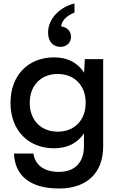

<svg xmlns="http://www.w3.org/2000/svg" viewBox="-20 -838 660 1098"><path d="M290 10C369 10 425 -23 460 -75V0C460 91 407 145 318 145C233 145 181 107 171 40H60C65 169 155 240 318 240C476 240 570 151 570 0V-500H465L461 -422C427 -476 370 -510 290 -510C140 -510 40 -406 40 -250C40 -94 140 10 290 10ZM310 -85C214 -85 150 -151 150 -250C150 -349 214 -415 310 -415C406 -415 470 -349 470 -250C470 -151 406 -85 310 -85ZM325 -570C361 -570 386 -593 386 -628C386 -664 359 -683 330 -687C330 -717 365 -752 406 -766V-818C328 -800 254 -735 255 -650C255 -601 284 -570 325 -570Z"/></svg>

Font: Goli Medium
Style: Regular
Weight: 500
Designer: jaikishan Patel
Foundry: MagicType
Version: Version 1.000;Glyphs 3.2 (3242)